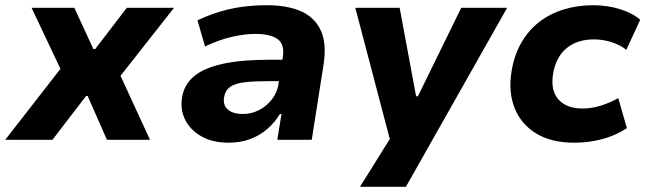

<svg xmlns="http://www.w3.org/2000/svg" viewBox="-47 -536 2480 736"><path d="M-27 0 208 -302 216 -206 74 -506H238L311 -348H318L439 -506H620L384 -206L389 -302L528 0H363L289 -168H283L154 0Z M829 11Q769 11 726.5 -12.5Q684 -36 663.5 -75.5Q643 -115 651 -163Q659 -212 696.5 -243.5Q734 -275 805.5 -291Q877 -307 984 -307H1057L1045 -225H984Q931 -225 893.5 -221Q856 -217 836 -203.5Q816 -190 812 -162Q807 -133 826.5 -116Q846 -99 884 -99Q916 -99 945 -113.5Q974 -128 995 -154.5Q1016 -181 1021 -216L1037 -316Q1045 -365 1018 -385.5Q991 -406 931 -406Q891 -406 842.5 -395Q794 -384 739 -358L710 -458Q752 -478 795 -491Q838 -504 883 -510Q928 -516 975 -516Q1055 -516 1107.5 -492.5Q1160 -469 1183 -418.5Q1206 -368 1193 -286L1148 0H1016L1032 -99H1026Q1006 -66 977 -41Q948 -16 911 -2.5Q874 11 829 11Z M1333 180 1464 -30 1458 38 1315 -506H1485L1548 -167H1555L1721 -506H1897L1509 180Z M2153 11Q2067 11 2009 -24Q1951 -59 1926 -121Q1901 -183 1914 -263Q1924 -324 1951 -371.5Q1978 -419 2019 -451Q2060 -483 2113 -499.5Q2166 -516 2227 -516Q2282 -516 2331 -500.5Q2380 -485 2407 -460L2354 -345Q2330 -364 2297 -374.5Q2264 -385 2230 -385Q2198 -385 2171.5 -376.5Q2145 -368 2124.5 -351Q2104 -334 2091 -309Q2078 -284 2073 -252Q2063 -189 2094 -154.5Q2125 -120 2187 -120Q2221 -120 2257.5 -131.5Q2294 -143 2323 -160L2356 -45Q2333 -29 2301 -16Q2269 -3 2231.5 4Q2194 11 2153 11Z"/></svg>

Font: Nunito Sans 6pt ExtraBold
Style: Italic
Weight: 800
Italic angle: -9°
Version: Version 3.101;gftools[0.9.27]